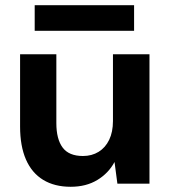

<svg xmlns="http://www.w3.org/2000/svg" viewBox="-20 -704 658 736"><path d="M251 12Q189 12 145.5 -14.5Q102 -41 79.5 -92.5Q57 -144 57 -219V-496H196V-232Q196 -171 220 -138.5Q244 -106 298 -106Q332 -106 358 -122Q384 -138 398.5 -168Q413 -198 413 -240V-496H553V0H430L419 -83Q396 -40 353 -14Q310 12 251 12ZM113 -586V-684H494V-586Z"/></svg>

Font: DM Sans 24pt ExtraBold
Style: Regular
Weight: 800
Designer: Colophon Foundry, Jonny Pinhorn
Foundry: Colophon Foundry
Version: Version 4.004;gftools[0.9.30]